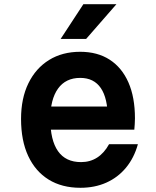

<svg xmlns="http://www.w3.org/2000/svg" viewBox="-20 -874 740 912"><path d="M192 -368H540L492 -311Q492 -407 459 -455.5Q426 -504 361 -504Q292 -504 255.5 -453Q219 -402 219 -309Q219 -208 255.5 -156Q292 -104 365 -104Q408 -104 441.5 -125.5Q475 -147 498 -189H635Q617 -124 578.5 -77.5Q540 -31 485 -6.5Q430 18 362 18Q274 18 211 -21Q148 -60 114 -133Q80 -206 80 -309Q80 -407 115 -478.5Q150 -550 213 -589Q276 -628 361 -628Q443 -628 501 -590.5Q559 -553 590 -482.5Q621 -412 621 -312Q621 -297 620 -284Q619 -271 618 -258H192ZM268 -689 376 -854H533L389 -689Z"/></svg>

Font: Martian Mono SemiExpanded SemiBold
Style: Regular
Weight: 600
Monospace: yes
Version: Version 0.930